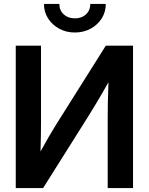

<svg xmlns="http://www.w3.org/2000/svg" viewBox="-20 -961 760 981"><path d="M659.7 0H530.3V-365.7Q530.3 -389.6 531 -435.1Q531.7 -480.5 534.2 -541Q501 -481.9 473.4 -435.8Q445.8 -389.6 430.2 -365.2L200.2 0H60.5V-727.5H189.5V-331.1Q189.5 -309.6 189 -268.8Q188.5 -228 187 -187Q208.5 -226.1 230.2 -263.7Q252 -301.3 265.1 -321.8L520.5 -727.5H659.7ZM362.8 -794.9Q317.9 -794.9 282.2 -814.5Q246.6 -834 225.6 -866.9Q204.6 -899.9 204.6 -940.9H283.2Q283.2 -908.2 305.4 -887.7Q327.6 -867.2 362.8 -867.2Q397.5 -867.2 419.4 -887.7Q441.4 -908.2 441.4 -940.9H520.5Q520.5 -899.9 499.8 -866.9Q479 -834 443.1 -814.5Q407.2 -794.9 362.8 -794.9Z"/></svg>

Font: Inter Display SemiBold
Style: Regular
Weight: 600
Designer: Rasmus Andersson
Foundry: rsms
Version: Version 4.001;git-9221beed3